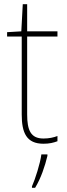

<svg xmlns="http://www.w3.org/2000/svg" viewBox="-20 -678 319 919"><path d="M188 -15C127 -15 110 -55 110 -130V-503H255V-528H110V-658H89L82 -528L14 -524V-503H84V-130C84 -42 107 10 188 10C217 10 236 5 255 -2V-27C237 -20 215 -15 188 -15ZM207 68V61H178C173 103 148 181 133 214V221H148C176 175 195 118 207 68Z"/></svg>

Font: Noto Sans Ethiopic SemiCondensed Thin
Style: Regular
Weight: 100
Width: 4
Designer: Monotype Design Team
Foundry: Monotype Imaging Inc.
Version: Version 2.102